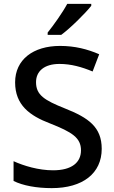

<svg xmlns="http://www.w3.org/2000/svg" viewBox="-20 -961 590 991"><path d="M451 -931V-941H327C303 -896 256 -830 226 -793V-781H296C345 -817 422 -894 451 -931ZM505 -193C505 -305 437 -353 316 -401C208 -444 166 -471 166 -537C166 -593 208 -631 287 -631C347 -631 403 -615 458 -592L492 -681C432 -707 367 -724 290 -724C151 -724 58 -653 58 -536C58 -419 133 -364 238 -324C352 -279 398 -250 398 -185C398 -122 350 -82 254 -82C179 -82 103 -105 50 -129V-27C98 -3 169 10 247 10C407 10 505 -66 505 -193Z"/></svg>

Font: Noto Sans Gujarati Medium
Style: Regular
Weight: 500
Designer: Jelle Bosma - Monotype Design Team, Universal Thirst
Foundry: Monotype Imaging Inc.
Version: Version 2.106